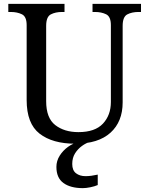

<svg xmlns="http://www.w3.org/2000/svg" viewBox="-20 -734 765 994"><path d="M370 10Q252 10 185 -42Q118 -94 118 -216V-604Q118 -648 93.5 -660Q69 -672 36 -672H23V-714H314V-672H301Q267 -672 243 -659.5Q219 -647 219 -600V-210Q219 -123 266 -86.5Q313 -50 386 -50Q472 -50 513 -94Q554 -138 554 -206V-604Q554 -648 529.5 -660Q505 -672 472 -672H459V-714H710V-672H697Q663 -672 639 -659.5Q615 -647 615 -600V-204Q615 -104 552 -47Q489 10 370 10ZM409 240Q345 240 308.5 213.5Q272 187 272 130Q272 99 289 72Q306 45 332.5 26Q359 7 390 0H447Q426 6 404.5 21.5Q383 37 368.5 60Q354 83 354 115Q354 148 373.5 163Q393 178 423 178Q437 178 452.5 176Q468 174 486 170V224Q470 231 447.5 235.5Q425 240 409 240Z"/></svg>

Font: Noto Serif Dives Akuru
Style: Regular
Weight: 400
Designer: Fernando Caro
Foundry: Fernando Caro
Version: Version 2.000; ttfautohint (v1.8.4.7-5d5b)